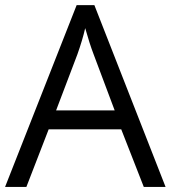

<svg xmlns="http://www.w3.org/2000/svg" viewBox="-20 -737 673 757"><path d="M546.9 0 458 -227.1H171.9L84 0H0L282.2 -716.8H352.1L632.8 0ZM432.1 -301.8 349.1 -522.9Q333 -564.9 315.9 -626Q305.2 -579.1 285.2 -522.9L201.2 -301.8Z"/></svg>

Font: QFn1     
Style: Regular
Weight: 400
Foundry: Ascender Corporation
Version: Version 1.10